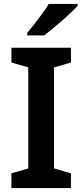

<svg xmlns="http://www.w3.org/2000/svg" viewBox="-20 -957 419 977"><path d="M341 0H38V-75L124 -100V-614L38 -639V-714H341V-639L255 -614V-100L341 -75ZM375 -927Q362 -913 341 -893Q320 -873 295.5 -851.5Q271 -830 247 -810.5Q223 -791 205 -777H119V-790Q135 -809 155 -834.5Q175 -860 195 -887.5Q215 -915 228 -937H375Z"/></svg>

Font: Noto Sans Syriac Eastern SemiBold
Style: Regular
Weight: 600
Designer: Patrick Giasson and the Monotype Design Team
Foundry: Monotype Imaging Inc.
Version: Version 3.001